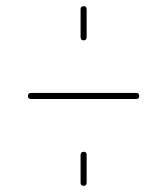

<svg xmlns="http://www.w3.org/2000/svg" viewBox="-20 -600 540 620"><path d="M259.8 -9.8Q259.8 0 250 0Q240.2 0 240.2 -9.8V-99.6Q240.2 -109.4 250 -109.9Q259.8 -110.4 259.8 -99.6ZM240.2 -480.5V-570.3Q240.2 -580.1 250 -580.1Q259.8 -580.1 259.8 -570.3V-480.5Q259.8 -469.7 250 -469.7Q240.2 -469.7 240.2 -480.5ZM80.1 -280.3Q70.3 -280.3 70.3 -290Q70.3 -299.8 80.1 -299.8H419.9Q429.7 -299.8 429.7 -290Q429.7 -280.3 419.9 -280.3Z"/></svg>

Font: Rounded-X Mgen+ 2m thin
Style: Regular
Weight: 100
Designer: [Source Han Sans]
Ryoko NISHIZUKA  (kana & ideographs); Paul D. Hunt (Latin, Greek & Cyrillic); Wenlong ZHANG  (bopomofo
Version: Version 1.059.20150602